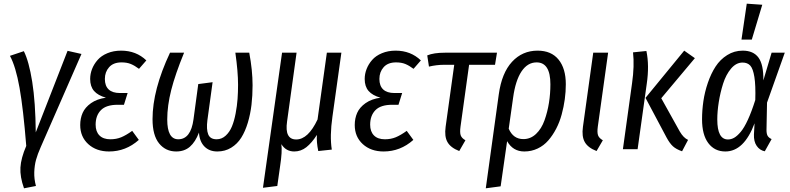

<svg xmlns="http://www.w3.org/2000/svg" viewBox="-20 -813 4305 1046"><path d="M109.9 -534.2Q137.7 -479 155.5 -367.7Q173.3 -256.3 174.8 -91.8L348.1 -536.1L423.8 -519L202.1 -12.2Q184.6 27.3 176.3 57.6Q168 87.9 166.7 125Q165.5 162.1 175.8 200.2L110.8 212.9Q88.4 150.4 91.3 99.6Q94.2 48.8 123 -18.1Q106.9 -220.2 86.4 -335.2Q65.9 -450.2 34.2 -508.8Z M574.2 12.2Q504.9 12.2 460.9 -27.8Q417 -67.9 417 -131.8Q417 -168 430.2 -198Q443.4 -228 475.8 -251Q508.3 -273.9 557.1 -280.8Q513.7 -293 492.4 -317.4Q471.2 -341.8 471.2 -382.8Q471.2 -410.2 481.4 -436.8Q491.7 -463.4 511.7 -486.3Q531.7 -509.3 565.2 -523.2Q598.6 -537.1 640.1 -537.1Q721.7 -537.1 777.3 -483.9L737.3 -438Q713.9 -455.6 692.6 -464.4Q671.4 -473.1 642.1 -473.1Q597.7 -473.1 574.5 -447Q551.3 -420.9 551.3 -382.8Q551.3 -345.2 572 -325.7Q592.8 -306.2 633.3 -306.2H675.3L655.3 -242.2H621.1Q558.6 -242.2 529.8 -212.9Q501 -183.6 501 -133.8Q501 -96.2 521.7 -75.2Q542.5 -54.2 581.1 -54.2Q613.8 -54.2 640.4 -65.2Q667 -76.2 700.2 -100.1L736.3 -50.8Q665.5 12.2 574.2 12.2Z M939.9 12.2Q882.3 12.2 846.7 -31.7Q811 -75.7 811 -164.1Q811 -323.7 906.2 -525.9H982.9Q934.6 -408.2 912.8 -322.5Q891.1 -236.8 891.1 -162.1Q891.1 -54.2 951.2 -54.2Q1019.5 -54.2 1034.2 -163.1L1060.1 -355L1138.2 -365.2L1109.9 -158.2Q1103.5 -108.4 1114.3 -81.3Q1125 -54.2 1160.2 -54.2Q1188 -54.2 1209.5 -74Q1231 -93.8 1243.4 -123.8Q1255.9 -153.8 1263.7 -195.1Q1271.5 -236.3 1274.2 -273.7Q1276.9 -311 1276.9 -351.1Q1276.9 -422.4 1262.2 -525.9H1337.9Q1356 -429.7 1356 -348.1Q1356 -292 1350.1 -241.9Q1344.2 -191.9 1330.1 -144.5Q1315.9 -97.2 1294.4 -63Q1272.9 -28.8 1239.5 -8.3Q1206.1 12.2 1164.1 12.2Q1120.1 12.2 1093.5 -15.1Q1066.9 -42.5 1064 -90.8Q1044.4 -39.6 1014.6 -13.7Q984.9 12.2 939.9 12.2Z M1791 -176.8Q1775.9 -71.8 1787.6 2L1713.9 9.8Q1703.6 -39.1 1706.5 -78.1Q1678.7 -34.7 1649.2 -11.2Q1619.6 12.2 1583 12.2Q1537.6 12.2 1512.7 -27.8Q1518.6 10.7 1505.9 92.8L1490.7 200.2L1412.6 210L1516.6 -525.9H1595.7L1543.9 -150.9Q1529.8 -53.2 1593.8 -53.2Q1658.7 -53.2 1710 -162.1L1760.7 -525.9H1839.8Z M2069.8 12.2Q2000.5 12.2 1956.5 -27.8Q1912.6 -67.9 1912.6 -131.8Q1912.6 -168 1925.8 -198Q1939 -228 1971.4 -251Q2003.9 -273.9 2052.7 -280.8Q2009.3 -293 1988 -317.4Q1966.8 -341.8 1966.8 -382.8Q1966.8 -410.2 1977.1 -436.8Q1987.3 -463.4 2007.3 -486.3Q2027.3 -509.3 2060.8 -523.2Q2094.2 -537.1 2135.7 -537.1Q2217.3 -537.1 2272.9 -483.9L2232.9 -438Q2209.5 -455.6 2188.2 -464.4Q2167 -473.1 2137.7 -473.1Q2093.3 -473.1 2070.1 -447Q2046.9 -420.9 2046.9 -382.8Q2046.9 -345.2 2067.6 -325.7Q2088.4 -306.2 2128.9 -306.2H2170.9L2150.9 -242.2H2116.7Q2054.2 -242.2 2025.4 -212.9Q1996.6 -183.6 1996.6 -133.8Q1996.6 -96.2 2017.3 -75.2Q2038.1 -54.2 2076.7 -54.2Q2109.4 -54.2 2136 -65.2Q2162.6 -76.2 2195.8 -100.1L2231.9 -50.8Q2161.1 12.2 2069.8 12.2Z M2535.6 -460 2488.8 -123Q2484.4 -90.8 2490 -75.4Q2495.6 -60.1 2515.6 -48.8L2481.9 9.8Q2435.1 -8.3 2417.7 -39.1Q2400.4 -69.8 2407.7 -122.1L2454.6 -460H2397.9Q2359.4 -460 2316.9 -450.2L2307.6 -511.2Q2342.8 -525.9 2403.8 -525.9H2687.5L2676.8 -460Z M2908.7 -537.1Q2983.4 -537.1 3022.9 -488.5Q3062.5 -439.9 3062.5 -354Q3062.5 -313.5 3056.9 -272.2Q3051.3 -231 3040 -189.5Q3028.8 -147.9 3010 -111.8Q2991.2 -75.7 2967 -47.9Q2942.9 -20 2909.2 -3.9Q2875.5 12.2 2836.4 12.2Q2774.4 12.2 2742.7 -43.9L2707.5 202.1L2626.5 212.9L2697.3 -298.8Q2713.4 -415.5 2769.5 -476.3Q2825.7 -537.1 2908.7 -537.1ZM2831.5 -55.2Q2870.6 -55.2 2900.4 -83.5Q2930.2 -111.8 2946.5 -157.7Q2962.9 -203.6 2970.7 -253.2Q2978.5 -302.7 2978.5 -354Q2978.5 -473.1 2903.3 -473.1Q2854 -473.1 2821 -423.6Q2788.1 -374 2775.4 -280.8L2751.5 -111.8Q2775.9 -55.2 2831.5 -55.2Z M3293 -525.9 3236.8 -123Q3232.4 -90.8 3238.3 -75.4Q3244.1 -60.1 3264.2 -48.8L3230 9.8Q3183.1 -8.3 3165.8 -39.1Q3148.4 -69.8 3155.8 -122.1L3211.9 -525.9Z M3695.8 11.2Q3663.6 0 3646 -16.1Q3628.4 -32.2 3611.3 -64L3496.6 -279.8L3707.5 -537.1L3765.6 -496.1L3582.5 -277.8L3683.6 -96.2Q3703.6 -62 3728.5 -50.8ZM3373.5 0 3423.3 -358.9Q3437 -454.1 3428.7 -527.8L3501.5 -535.2Q3518.1 -456.5 3503.4 -356L3453.6 0Z M4048.3 -793 4132.8 -787.1 4075.7 -597.2H4019.5ZM4026.4 -537.1Q4084.5 -537.1 4112.3 -499Q4140.1 -460.9 4138.7 -375L4183.6 -525.9H4255.4L4158.7 -253.9L4155.8 -105Q4155.8 -84 4161.9 -73.2Q4168 -62.5 4183.6 -55.2L4146.5 11.2Q4119.1 5.9 4102.5 -18.1Q4085.9 -42 4087.4 -81.1L4090.8 -141.1Q4033.2 12.2 3931.6 12.2Q3873 12.2 3838.9 -33.2Q3804.7 -78.6 3804.7 -163.1Q3804.7 -211.9 3812 -262Q3819.3 -312 3836.4 -362.1Q3853.5 -412.1 3878.4 -450.4Q3903.3 -488.8 3941.7 -512.9Q3980 -537.1 4026.4 -537.1ZM4025.4 -472.2Q3990.7 -472.2 3962.9 -439.5Q3935.1 -406.7 3919.4 -357.2Q3903.8 -307.6 3895.8 -256.8Q3887.7 -206.1 3887.7 -162.1Q3887.7 -53.2 3945.8 -53.2Q3963.4 -53.2 3979.7 -62.5Q3996.1 -71.8 4015.1 -94.2Q4034.2 -116.7 4054.4 -160.6Q4074.7 -204.6 4094.7 -268.1Q4097.2 -348.6 4089.8 -393.8Q4082.5 -439 4067.4 -455.6Q4052.2 -472.2 4025.4 -472.2Z"/></svg>

Font: Fira Sans Compressed Book
Style: Italic
Weight: 350
Width: 3
Italic angle: -8°
Designer: Carrois Corporate & Edenspiekermann AG
Foundry: Carrois Corporate GbR & Edenspiekermann AG
Version: Version 4.203;PS 004.203;hotconv 1.0.88;makeotf.lib2.5.64775